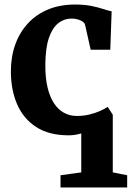

<svg xmlns="http://www.w3.org/2000/svg" viewBox="-20 -586 581 847"><path d="M247 241V187L338.5 174.5V2.5Q325.5 6.5 311.5 8.8Q297.5 11 283.5 11Q196 11 139.5 -25.8Q83 -62.5 55.5 -126.2Q28 -190 28 -271Q28 -336 47.5 -390Q67 -444 103.8 -483.5Q140.5 -523 192.8 -544.5Q245 -566 310.5 -566Q352 -566 382.8 -559.8Q413.5 -553.5 435.5 -546.2Q457.5 -539 472.5 -536L466.5 -366.5H380L355.5 -475.5Q353.5 -485 344 -491.2Q334.5 -497.5 321.8 -500.8Q309 -504 297 -504Q262.5 -504 236.5 -483.2Q210.5 -462.5 195.5 -418Q180.5 -373.5 180 -300.5Q179.5 -244 189.5 -201.5Q199.5 -159 217.8 -131Q236 -103 261.8 -88.8Q287.5 -74.5 318 -74.5Q348 -74.5 373.2 -80.5Q398.5 -86.5 419.2 -95.5Q440 -104.5 455 -114.5L477.5 -80V174.5L541 187V241Z"/></svg>

Font: Merriweather 28pt
Style: Bold
Weight: 700
Version: Version 2.100